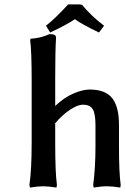

<svg xmlns="http://www.w3.org/2000/svg" viewBox="-20 -847 573 873"><path d="M124 -201.2V-475.1Q124 -615.2 117.2 -664.1L119.1 -670.9Q126 -671.4 132.1 -672.1Q138.2 -672.9 142.8 -673.6Q147.5 -674.3 152.8 -675.3Q158.2 -676.3 161.6 -677Q165 -677.7 169.9 -679.2Q174.8 -680.7 177.2 -681.4Q179.7 -682.1 184.6 -683.8Q189.5 -685.5 191.2 -686.3Q192.9 -687 198.5 -689.2Q204.1 -691.4 206.1 -691.9Q234.9 -691.9 234.9 -676.8Q231 -615.7 231 -493.2V-365.2Q271 -403.3 313.5 -421.6Q356 -439.9 387.2 -439.9Q459.5 -439.9 490.2 -400.6Q521 -361.3 521 -279.8V-181.2Q521 -62 528.8 -5.9L526.9 5.9Q492.2 0 466.8 0Q440.4 0 405.8 5.9L403.8 -5.9Q414.1 -85.4 414.1 -181.2V-276.9Q414.1 -331.5 401.1 -351.3Q388.2 -371.1 356.9 -371.1Q333.5 -371.1 297.9 -347.7Q262.2 -324.2 227.1 -282.2L231 -285.2V-201.2Q231 -62 238.8 -5.9L236.8 5.9Q200.7 0 175.8 0Q150.4 0 116.2 5.9L113.8 -5.9Q124 -75.7 124 -201.2ZM340.8 -827.1 353 -825.2Q393.6 -775.4 453.1 -730L430.2 -699.2Q350.1 -737.3 320.8 -759.8Q284.2 -734.9 208 -699.2L189 -730Q230.5 -762.2 290 -827.1Z"/></svg>

Font: Linear Smooth
Style: Bold
Weight: 700
Designer: Philipp H. Poll, Flanker
Foundry: Philipp H. Poll, reworked by Flanker
Version: Version 1.061 | FøM Fix